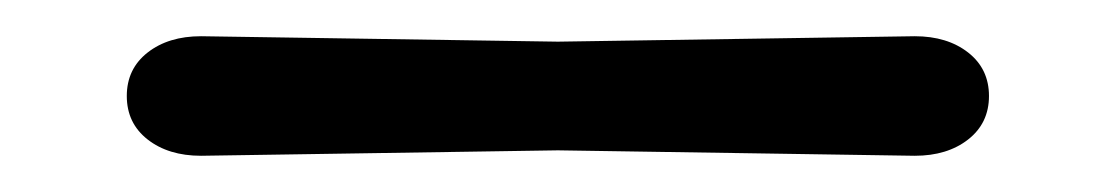

<svg xmlns="http://www.w3.org/2000/svg" viewBox="-20 137 616 106"><path d="M288 160 485 157Q503 157 514.5 166Q526 175 526 190Q526 205 514.5 214Q503 223 485 223L288 220L91 223Q73 223 61.5 214Q50 205 50 190Q50 175 61.5 166Q73 157 91 157Q91 157 288 160Z"/></svg>

Font: Delius
Style: Regular
Weight: 400
Designer: Natalia Raices
Foundry: Natalia Raices
Version: Version 1.001